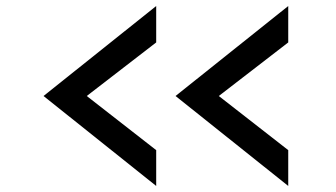

<svg xmlns="http://www.w3.org/2000/svg" viewBox="-20 -571 1126 644"><path d="M568.8 -249 946.8 52.7V-67.4L713.9 -249L946.8 -428.7V-550.8ZM126 -249 503.9 52.7V-67.4L271 -249L503.9 -428.7V-550.8Z"/></svg>

Font: Plaster
Style: Regular
Weight: 400
Designer: Eben Sorkin
Foundry: Eben Sorkin
Version: Version 1.007